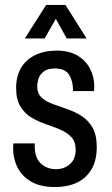

<svg xmlns="http://www.w3.org/2000/svg" viewBox="-20 -742 450 774"><path d="M202 12Q142 12 104.5 -10.5Q67 -33 50 -68Q33 -103 33 -142Q33 -153 33.5 -158Q34 -163 34 -164H120V-154Q120 -105 145 -82.5Q170 -60 206 -60Q238 -60 261.5 -80Q285 -100 285 -138Q285 -171 267.5 -189.5Q250 -208 223 -219.5Q196 -231 165 -241.5Q134 -252 107 -268Q80 -284 62.5 -312.5Q45 -341 45 -388Q45 -435 65 -468.5Q85 -502 122 -520Q159 -538 209 -538Q258 -538 291.5 -518.5Q325 -499 342.5 -466Q360 -433 360 -394Q360 -389 359.5 -383Q359 -377 359 -375H274V-384Q274 -415 258.5 -440.5Q243 -466 201 -466Q172 -466 156.5 -454Q141 -442 135.5 -425.5Q130 -409 130 -394Q130 -365 147.5 -349Q165 -333 192 -323Q219 -313 250 -302.5Q281 -292 308 -275Q335 -258 352.5 -228.5Q370 -199 370 -150Q370 -94 348 -58Q326 -22 288.5 -5Q251 12 202 12ZM80 -587 166 -722H244L329 -587H249L205 -666L160 -587Z"/></svg>

Font: Archivo Narrow
Style: Regular
Weight: 400
Designer: Hector Gatti
Foundry: Omnibus-Type
Version: Version 3.002